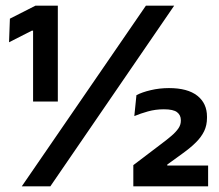

<svg xmlns="http://www.w3.org/2000/svg" viewBox="-20 -659 774 679"><path d="M97 -300V-550.5H92.5L12 -509.5L15 -593L105.5 -639H184.5V-300ZM57 0 496 -639H596L158 0ZM451.5 0V-75L549 -149Q570.5 -165 586.2 -178.5Q602 -192 610.8 -204.8Q619.5 -217.5 619.5 -231.5V-234.5Q619.5 -252 606.2 -262.2Q593 -272.5 559.5 -272.5Q530 -272.5 503.2 -265Q476.5 -257.5 455 -248.5L462.5 -322.5Q482.5 -333 513.2 -340.2Q544 -347.5 577.5 -347.5Q643.5 -347.5 677.8 -320.5Q712 -293.5 712 -246.5V-242Q712 -216 702 -195.2Q692 -174.5 673.2 -155.8Q654.5 -137 626 -116.5L571.5 -77V-61L530 -73.5H716V0Z"/></svg>

Font: Anek Odia Medium SemiBold
Style: Regular
Weight: 600
Version: Version 1.003